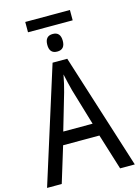

<svg xmlns="http://www.w3.org/2000/svg" viewBox="-144 -1072 833 1150"><g transform="rotate(-15 272.5 -497.0)"><path d="M131 -994V-930H408V-994ZM223 -827Q223 -773 271 -773Q319 -773 319 -827Q319 -882 271 -882Q223 -882 223 -827ZM181 -301 247 -527Q253 -548 259.5 -576Q266 -604 271 -631Q275 -610 283 -578Q291 -546 296 -526L363 -301ZM544 0 317 -716H226L0 0H91L159 -222H384L453 0Z"/></g></svg>

Font: Noto Sans UI SemiCondensed
Style: Regular
Weight: 400
Width: 4
Designer: Monotype Design Team
Foundry: Monotype Imaging Inc.
Version: 1.001